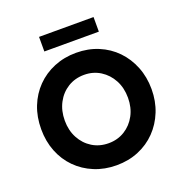

<svg xmlns="http://www.w3.org/2000/svg" viewBox="-154 -1017 1109 1162"><g transform="rotate(-20 400.5 -435.5)"><path d="M401 10Q324 10 258.5 -17Q193 -44 145 -92.5Q97 -141 71 -207Q45 -273 45 -351Q45 -430 71 -496Q97 -562 145 -611Q193 -660 258.5 -687Q324 -714 401 -714Q478 -714 543 -687Q608 -660 655.5 -611Q703 -562 729.5 -495.5Q756 -429 756 -351Q756 -274 729.5 -208Q703 -142 655.5 -93Q608 -44 543 -17Q478 10 401 10ZM401 -132Q459 -132 505 -160.5Q551 -189 577.5 -238.5Q604 -288 604 -351Q604 -415 577.5 -464.5Q551 -514 505 -543Q459 -572 401 -572Q342 -572 296 -543.5Q250 -515 223.5 -465Q197 -415 197 -351Q197 -288 223.5 -238.5Q250 -189 296 -160.5Q342 -132 401 -132ZM224 -787V-881H575V-787Z"/></g></svg>

Font: Readex Pro SemiBold
Style: Regular
Weight: 600
Designer: Bonnie Shaver-Troup, Thomas Jockin
Foundry: Lexend
Version: Version 1.204; ttfautohint (v1.8.4.7-5d5b)